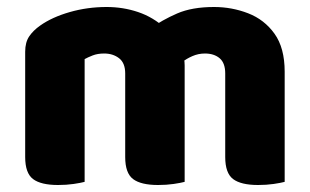

<svg xmlns="http://www.w3.org/2000/svg" viewBox="-20 -521 887 549"><path d="M508 -334V-221H338V-311Q338 -341 320.5 -354.5Q303 -368 278 -368Q259 -368 245 -362.5Q231 -357 222 -352V-221H52V-373Q52 -400 63.5 -417Q75 -434 95 -448Q129 -472 179.5 -486.5Q230 -501 285 -501Q332 -501 375 -486.5Q418 -472 453 -440Q461 -433 469.5 -426Q478 -419 482 -411Q493 -394 500.5 -374Q508 -354 508 -334ZM794 -316V-221H624V-311Q624 -341 608 -354.5Q592 -368 566 -368Q547 -368 530 -360.5Q513 -353 502 -344L409 -439Q444 -464 486.5 -482.5Q529 -501 592 -501Q643 -501 689.5 -483Q736 -465 765 -424.5Q794 -384 794 -316ZM52 -264H222V-1Q211 2 190.5 5Q170 8 146 8Q97 8 74.5 -9Q52 -26 52 -72ZM338 -264H508V-1Q497 2 476.5 5Q456 8 432 8Q383 8 360.5 -9Q338 -26 338 -72ZM624 -264H794V-1Q783 2 762.5 5Q742 8 718 8Q669 8 646.5 -9Q624 -26 624 -72Z"/></svg>

Font: Baloo Bhaijaan 2 ExtraBold
Style: Regular
Weight: 800
Designer: Sanskriti Dholi, Noopur Datye and Ek Type
Foundry: Ek Type
Version: Version 1.701